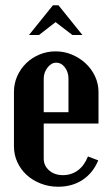

<svg xmlns="http://www.w3.org/2000/svg" viewBox="-20 -700 416 729"><path d="M33 -351Q33 -383 45.5 -411Q58 -439 79.5 -460Q101 -481 130 -493Q159 -505 191 -505Q224 -505 253.5 -492.5Q283 -480 305.5 -459Q328 -438 341 -410Q354 -382 354 -351V-231H146V-98Q146 -71 166.5 -53Q187 -35 219 -35Q251 -35 275.5 -53Q300 -71 314 -106L353 -91Q333 -43 293.5 -17Q254 9 201 9Q166 9 135 -3Q104 -15 81.5 -35.5Q59 -56 46 -84Q33 -112 33 -144ZM240 -274V-401Q240 -426 226.5 -444Q213 -462 193 -462Q175 -462 160.5 -443.5Q146 -425 146 -401V-274ZM181 -680H202L293 -567H255L191 -616L128 -567H90Z"/></svg>

Font: Moniqa ExtBd Paragraph
Style: Regular
Weight: 800
Designer: Rajesh Rajput
Foundry: Rajesh Rajput
Version: Version 1.000